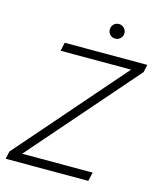

<svg xmlns="http://www.w3.org/2000/svg" viewBox="-133 -1022 929 1116"><g transform="rotate(15 331.5 -463.5)"><path d="M443 -839Q424 -839 411.5 -852Q399 -865 399 -883Q399 -901 411.5 -914Q424 -927 443 -927Q461 -927 474 -914Q487 -901 487 -883Q487 -865 474 -852Q461 -839 443 -839ZM9 0 19 -46 579 -689H155L166 -740H663L653 -694L94 -53H518L506 0Z"/></g></svg>

Font: Be Vietnam Pro ExtraLight
Style: Italic
Weight: 200
Italic angle: -12°
Designer: Lam Bao, Tony Le, Vietanh Nguyen
Foundry: Yellow Type Foundry
Version: Version 1.002; ttfautohint (v1.8.3)